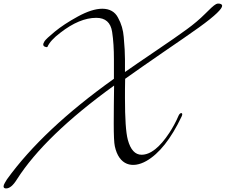

<svg xmlns="http://www.w3.org/2000/svg" viewBox="-141 -837 1266 1077"><path d="M1082 -817C1080 -817 1076 -816 1071 -814C1056 -806 1035 -785 1009 -759C980 -730 946 -701 906 -672C866 -643 808 -602 732 -551C656 -500 599 -460 560 -433V-450V-505C560 -535 558 -577 553 -630C550 -668 540 -704 521 -738C504 -771 474 -788 433 -788C394 -788 348 -773 295 -744C242 -715 200 -687 167 -660C134 -633 115 -615 109 -606C98 -589 99 -578 114 -574C119 -572 123 -572 125 -574C136 -599 160 -625 197 -653C269 -709 336 -737 399 -737C450 -737 480 -711 488 -658C495 -612 498 -561 498 -505V-395C233 -206 33 -18 -102 169L-114 189C-119 197 -121 204 -121 209C-121 216 -116 220 -107 220C-87 220 -67 203 -46 169C58 6 240 -170 499 -357C498 -283 497 -212 497 -145C497 -78 499 -35 503 -17C526 91 602 110 680 66C752 25 818 -58 878 -184C889 -207 870 -209 861 -189C846 -154 828 -121 809 -92C755 -10 703 31 653 31C617 31 591 3 576 -53C565 -94 560 -172 560 -287C560 -320 560 -356 561 -395C616 -434 687 -484 773 -543C860 -602 927 -649 975 -683C1071 -752 1105 -789 1105 -804C1105 -813 1097 -817 1082 -817Z"/></svg>

Font: VL Great Vibes
Style: Regular
Weight: 400
Designer: Robert E. Leuschke
Foundry: Robert E. Leuschke
Version: Version 1.001